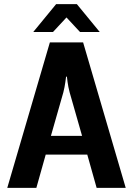

<svg xmlns="http://www.w3.org/2000/svg" viewBox="-20 -904 640 924"><path d="M445 0H585L380 -700H220L15 0H155L200 -160H400ZM285 -460C293 -490 298 -535 298 -535H302C302 -535 306 -492 315 -460L375 -250H225ZM250 -884 140 -750H235L300 -820L365 -750H460L350 -884Z"/></svg>

Font: Scada
Style: Bold
Weight: 700
Designer: Jovanny Lemonad
Foundry: Jovanny Lemonad
Version: Version 3.005